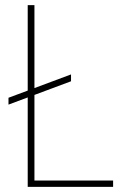

<svg xmlns="http://www.w3.org/2000/svg" viewBox="-20 -731 498 751"><path d="M257.8 -439.9V-413.1L13.2 -321.8V-348.6ZM422.4 -24.9V0H99.6V-24.9ZM114.7 -710.9V0H88.4V-710.9Z"/></svg>

Font: Roboto Condensed Thin
Style: Regular
Weight: 250
Width: 3
Designer: Christian Robertson
Foundry: Google
Version: Version 3.009; 2024